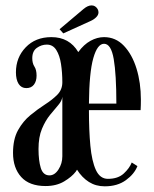

<svg xmlns="http://www.w3.org/2000/svg" viewBox="-20 -662 555 693"><path d="M144.5 9.5Q86 9.5 56.5 -23.2Q27 -56 27 -110Q27 -159.5 45 -192Q63 -224.5 89.5 -246.2Q116 -268 142.5 -285Q169 -302 187 -320.2Q205 -338.5 205 -365Q205 -400 200.2 -431Q195.5 -462 183.2 -481.5Q171 -501 149 -501Q129.5 -501 113 -489.2Q96.5 -477.5 96.5 -452Q96.5 -433.5 104.2 -421.8Q112 -410 112 -389Q112 -369 102.5 -356.5Q93 -344 75 -344Q57 -344 47.2 -359.2Q37.5 -374.5 37.5 -401Q37.5 -454.5 72.8 -491.2Q108 -528 165.5 -528Q230.5 -528 262.5 -474Q282.5 -501.5 306.8 -514.8Q331 -528 355.5 -528Q397.5 -528 427.2 -496.8Q457 -465.5 472.8 -414.2Q488.5 -363 488.5 -302.5Q488.5 -281.5 487.5 -264.5H301Q301 -191.5 306.2 -135.8Q311.5 -80 326.2 -48.2Q341 -16.5 369.5 -16.5Q406 -16.5 426.8 -35.8Q447.5 -55 455.5 -75.5L476 -62.5Q465 -34 434.5 -11.8Q404 10.5 358 10.5Q326 10.5 301 -5.2Q276 -21 258 -49.5Q256 -46 253.5 -42.5Q239.5 -24 211.5 -7.2Q183.5 9.5 144.5 9.5ZM355.5 -504Q331.5 -504 316.8 -452.2Q302 -400.5 301 -288H400Q400 -393.5 390.5 -448.8Q381 -504 355.5 -504ZM158.5 -29Q177.5 -29 191.2 -50.5Q205 -72 205 -98V-312.5Q203.5 -298 190.5 -283Q177.5 -268 160.8 -247.5Q144 -227 131.5 -197.2Q119 -167.5 119 -124Q119 -82.5 127.2 -55.8Q135.5 -29 158.5 -29ZM208.5 -541.5 195 -556.5 281.5 -629.5Q297 -642.5 310.5 -642.5Q324.5 -642.5 332.5 -629Q335.5 -623.5 335.5 -617.5Q335.5 -608 327.2 -599.8Q319 -591.5 306.5 -586Z"/></svg>

Font: Imbue 50pt Medium
Style: Regular
Weight: 500
Designer: Tyler Finck
Foundry: Etcetera Type Company
Version: Version 1.102; ttfautohint (v1.8.3)